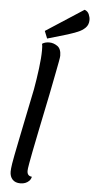

<svg xmlns="http://www.w3.org/2000/svg" viewBox="-63 -984 511 1040"><g transform="rotate(5 192.5 -463.5)"><path d="M89 20Q61 20 46 4Q31 -12 31 -39Q31 -47 32 -56.5Q33 -66 35.5 -83Q38 -100 44 -130Q50 -160 59.5 -207.5Q69 -255 83.5 -325.5Q98 -396 118 -494Q128 -550 135.5 -609Q143 -668 143 -708Q143 -719 142.5 -727.5Q142 -736 140 -743Q146 -748 156.5 -751Q167 -754 179 -754Q202 -754 223 -739.5Q244 -725 244 -687Q244 -680 239.5 -655.5Q235 -631 228.5 -598Q222 -565 215.5 -531.5Q209 -498 204 -473Q179 -352 163.5 -276Q148 -200 139.5 -156.5Q131 -113 127.5 -92.5Q124 -72 123 -64.5Q122 -57 122 -51Q122 -37 128.5 -29.5Q135 -22 148 -21Q145 -7 136 2Q127 11 115 15.5Q103 20 89 20ZM165 -774 149 -814 354 -947Q371 -941 378 -925Q385 -909 385 -894Q385 -868 368.5 -851.5Q352 -835 327 -825Q302 -815 274 -806Z"/></g></svg>

Font: Sansita Swashed Light
Style: Regular
Weight: 300
Designer: Pablo Cosgaya
Foundry: Omnibus-Type
Version: Version 1.003